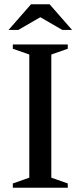

<svg xmlns="http://www.w3.org/2000/svg" viewBox="-20 -878 377 898"><path d="M297 -20V0H40V-20L117 -47V-623L40 -650V-670H297V-650L220 -623V-47ZM271.5 -738 168.5 -797.5 65.5 -738H20L125 -858H212L317 -738Z"/></svg>

Font: Newsreader Text Medium
Style: Regular
Weight: 500
Designer: Hugues Gentile
Foundry: Production Type
Version: Version 1.001